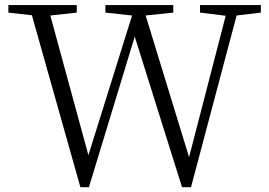

<svg xmlns="http://www.w3.org/2000/svg" viewBox="-20 -746 1082 773"><path d="M1030.3 -725.6V-695.3L932.6 -683.6L749 7.8H712.9L522.5 -598.6L337.9 7.8H303.7L108.4 -684.6L13.7 -695.3V-725.6H289.1V-695.3L182.6 -683.6L335.9 -121.1L511.7 -683.6L404.3 -695.3V-725.6H677.7V-695.3L566.4 -683.6L741.2 -113.3L888.7 -682.6L785.2 -695.3V-725.6Z"/></svg>

Font: GenYoMin TW TTF Light
Style: Regular
Weight: 300
Version: Version 1.300